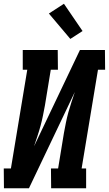

<svg xmlns="http://www.w3.org/2000/svg" viewBox="-35 -1001 579 1021"><path d="M-14 0 -15 -105H23L110 -630H86V-735H272L273 -630H235L204 -441Q199 -414 193.5 -386.5Q188 -359 180.5 -331.5Q173 -304 164 -277Q155 -250 146 -223L390 -735H523L524 -630H486L399 -105H423V0H237L236 -105H274L305 -294Q310 -321 315.5 -348.5Q321 -376 328.5 -403.5Q336 -431 345 -458Q354 -485 363 -512L119 0ZM339 -794 225 -929 305 -981 404 -836Z"/></svg>

Font: Iosevka Curly Slab Extrabold
Style: Italic
Weight: 800
Italic angle: -9°
Monospace: yes
Designer: Belleve Invis
Foundry: Belleve Invis
Version: Version 22.1.2; ttfautohint (v1.8.4)